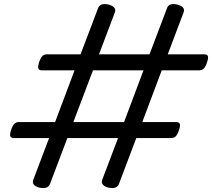

<svg xmlns="http://www.w3.org/2000/svg" viewBox="-20 -917 1058 958"><path d="M176 19Q136 8 146 -20L225 -228H50Q35 -228 31.5 -237Q28 -246 35 -268Q43 -291 51.5 -299.5Q60 -308 75 -308H255L352 -566H190Q175 -566 171.5 -575Q168 -584 175 -606Q183 -629 191.5 -637.5Q200 -646 215 -646H382L470 -878Q482 -904 523 -894Q563 -882 553 -855L474 -646H726L814 -878Q824 -904 866 -894Q907 -882 896 -855L817 -646H998Q1013 -646 1017 -637.5Q1021 -629 1013 -606Q1006 -584 997 -575Q988 -566 973 -566H787L690 -308H858Q873 -308 877 -299.5Q881 -291 873 -268Q866 -246 857 -237Q848 -228 833 -228H660L573 2Q562 28 520 19Q501 14 493 4Q485 -6 490 -20L569 -228H316L229 2Q218 28 176 19ZM346 -308H599L696 -566H444Z"/></svg>

Font: Playwrite DK Loopet
Style: Regular
Weight: 400
Designer: Veronika Burian, José Scaglione
Foundry: TypeTogether
Version: Version 1.002